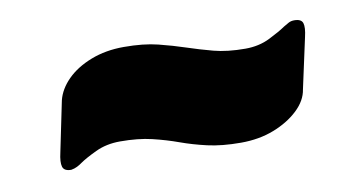

<svg xmlns="http://www.w3.org/2000/svg" viewBox="-37 -473 626 345"><g transform="rotate(-10 276.0 -300.0)"><path d="M71 -202Q58 -202 55.5 -210.5Q53 -219 57 -236L76 -328Q81 -348 98 -365Q115 -382 142 -392.5Q169 -403 202 -403Q238 -403 264 -396.5Q290 -390 312.5 -382.5Q335 -375 359.5 -368.5Q384 -362 417 -362Q442 -362 462 -372Q482 -382 492 -389Q497 -392 501.5 -394.5Q506 -397 512 -397Q525 -397 527.5 -389Q530 -381 526 -364L506 -272Q503 -252 485 -235Q467 -218 440 -207.5Q413 -197 380 -197Q345 -197 319 -203Q293 -209 271 -217Q249 -225 224 -231Q199 -237 166 -237Q141 -237 121 -227.5Q101 -218 91 -211Q87 -208 82 -205.5Q77 -203 71 -202Z"/></g></svg>

Font: Rubik ExtraBold
Style: Italic
Weight: 800
Italic angle: -12°
Designer: Hubert and Fischer
Foundry: Hubert and Fischer
Version: Version 2.300;gftools[0.9.30]